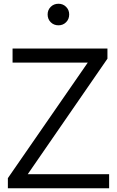

<svg xmlns="http://www.w3.org/2000/svg" viewBox="-20 -1004 624 1024"><path d="M22 0H562V-75H128L553 -691V-745H47V-670H448L22 -54ZM292 -869Q316 -869 332.5 -885.5Q349 -902 349 -927Q349 -951 332.5 -967.5Q316 -984 292 -984Q267 -984 250.5 -967.5Q234 -951 234 -927Q234 -902 250.5 -885.5Q267 -869 292 -869Z"/></svg>

Font: Plus Jakarta Sans
Style: Regular
Weight: 400
Designer: Gumpita Rahayu
Foundry: Tokotype
Version: Version 2.004; ttfautohint (v1.8.3)